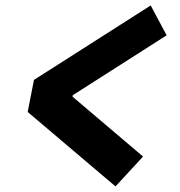

<svg xmlns="http://www.w3.org/2000/svg" viewBox="-20 -688 660 704"><path d="M532.5 -668 104.5 -395 81.5 -277.5 403.5 -4.5 504.5 -114 246 -333.5 247 -339 591 -558.5Z"/></svg>

Font: Monaspace Neon ExtraBold
Style: Italic
Weight: 800
Italic angle: -11°
Designer: Riley Cran & the Lettermatic Team
Foundry: Lettermatic
Version: Version 1.200 (Monaspace Neon)